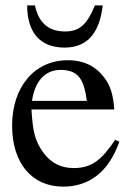

<svg xmlns="http://www.w3.org/2000/svg" viewBox="-20 -684 484 714"><path d="M99 -309C110 -384 149 -424 205 -424C271 -424 292 -390 303 -309ZM408 -164C359 -90 321 -59 254 -59C208 -59 171 -77 143 -114C107 -162 102 -201 97 -277H405C401 -331 391 -363 371 -391C339 -436 294 -460 232 -460C106 -460 25 -358 25 -217C25 -79 97 10 215 10C315 10 385 -48 424 -157ZM333 -664C304 -593 276 -567 222 -567C159 -567 123 -601 110 -664H81C81 -567 126 -507 220 -507C302 -507 350 -558 362 -664Z"/></svg>

Font: XITS
Style: Regular
Weight: 400
Designer: MicroPress Inc., with final additions and corrections provided by Coen Hoffman, Elsevier (retired)
Version: Version 1.302